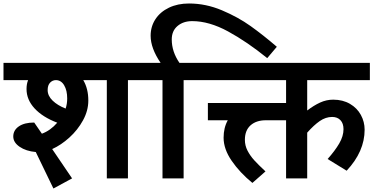

<svg xmlns="http://www.w3.org/2000/svg" viewBox="-40 -1022 2139 1100"><path d="M792 -563H693V0H572V-563H437Q466 -514 466 -446Q466 -388 435.5 -332.5Q405 -277 357.5 -234Q310 -191 259 -168L373 0L266 58L165 -151Q109 -156 72.5 -181Q36 -206 36 -240Q36 -276 68 -298Q100 -320 156 -320L200 -256Q249 -274 288 -319Q204 -351 158 -401Q112 -451 112 -512Q112 -541 121 -563H-20V-662H792ZM280 -563Q261 -563 247 -548.5Q233 -534 233 -506Q233 -473 261.5 -445.5Q290 -418 336 -400Q345 -427 345 -458Q345 -504 327.5 -533.5Q310 -563 280 -563Z M944 -796Q944 -726 988 -662H1111V-563H1012V0H891V-563H772V-662H880Q823 -746 823 -817Q823 -870 850.5 -912Q878 -954 928 -978Q978 -1002 1043 -1002Q1139 -1002 1231.5 -963Q1324 -924 1396 -872.5Q1468 -821 1546 -754L1491 -689Q1375 -783 1266.5 -842Q1158 -901 1061 -901Q1010 -901 977 -873Q944 -845 944 -796Z M1720 -563V-389Q1758 -418 1794 -434.5Q1830 -451 1869 -451Q1924 -451 1965 -427Q2006 -403 2027.5 -363.5Q2049 -324 2049 -279Q2049 -154 1946 -44L1837 -111Q1879 -158 1903.5 -200Q1928 -242 1928 -282Q1928 -315 1910.5 -333.5Q1893 -352 1863 -352Q1826 -352 1792 -328.5Q1758 -305 1720 -262V0H1599V-333H1483Q1428 -333 1395.5 -304Q1363 -275 1363 -221Q1363 -188 1378 -159Q1393 -130 1416 -104.5Q1439 -79 1481 -40L1406 26Q1334 -33 1287.5 -100.5Q1241 -168 1241 -233Q1241 -290 1265 -333H1151V-432H1599V-563H1091V-662H2079V-563Z"/></svg>

Font: MartelSansBold
Style: Bold
Weight: 700
Designer: Dan Reynolds and Mathieu Réguer
Foundry: Dan Reynolds and Mathieu Réguer
Version: Version 1.002; ttfautohint (v1.1) -l 5 -r 5 -G 72 -x 0 -D la